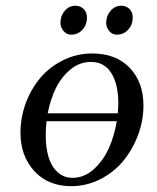

<svg xmlns="http://www.w3.org/2000/svg" viewBox="-20 -637 543 664"><path d="M50.8 -178.2Q50.8 -231 69.3 -280.8Q87.9 -330.6 120.1 -368.4Q152.3 -406.2 199.2 -429.2Q246.1 -452.1 298.8 -452.1Q380.9 -452.1 428.5 -402.6Q476.1 -353 476.1 -272Q476.1 -219.2 457 -168.9Q438 -118.7 405.5 -79.6Q373 -40.5 325.9 -16.8Q278.8 6.8 226.1 6.8Q146 6.8 98.4 -45.7Q50.8 -98.1 50.8 -178.2ZM138.2 -169.9Q138.2 -128.4 147.2 -96.2Q156.2 -64 177.7 -43Q199.2 -22 231 -22Q271 -22 304 -51.5Q336.9 -81.1 356.2 -124Q375.5 -167 383.8 -217.8H141.1Q138.2 -193.4 138.2 -169.9ZM145 -245.1H387.2Q389.2 -262.7 389.2 -279.8Q389.2 -344.7 365.2 -383.8Q341.3 -422.9 293.9 -422.9Q255.9 -422.9 224.1 -397Q192.4 -371.1 173.3 -332.3Q154.3 -293.5 145 -245.1ZM189 -558.1Q189 -582 203.9 -599.6Q218.8 -617.2 241.2 -617.2Q257.3 -617.2 269 -606.2Q280.8 -595.2 280.8 -576.2Q280.8 -551.8 265.4 -534.4Q250 -517.1 226.1 -517.1Q210.4 -517.1 199.7 -529.8Q189 -542.5 189 -558.1ZM347.2 -558.1Q347.2 -582 362.3 -599.6Q377.4 -617.2 399.9 -617.2Q416 -617.2 427.5 -606.2Q439 -595.2 439 -576.2Q439 -551.8 423.3 -534.4Q407.7 -517.1 383.8 -517.1Q368.2 -517.1 357.7 -529.8Q347.2 -542.5 347.2 -558.1Z"/></svg>

Font: Dihjauti
Style: Bold Italic
Weight: 700
Italic angle: -9°
Designer: T. Christopher White
Version: Version 3.0.0